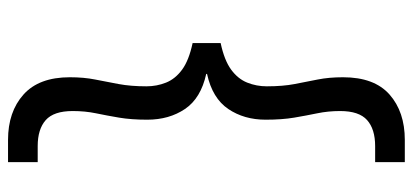

<svg xmlns="http://www.w3.org/2000/svg" viewBox="-288 -562 1003 466"><g transform="rotate(90 213.0 -329.5)"><path d="M320 152Q252 152 210 114.5Q168 77 168 2Q168 -32 173.5 -59.5Q179 -87 184.5 -116.5Q190 -146 190 -184Q190 -209 181 -231.5Q172 -254 149.5 -270.5Q127 -287 85 -296V-364Q127 -373 149.5 -389.5Q172 -406 181 -428.5Q190 -451 190 -476Q190 -515 184.5 -543.5Q179 -572 173.5 -599.5Q168 -627 168 -661Q168 -737 210 -774Q252 -811 320 -811H374V-739H335Q294 -739 272 -719.5Q250 -700 250 -654Q250 -625 255.5 -598.5Q261 -572 266 -542.5Q271 -513 271 -473Q271 -421 245 -382.5Q219 -344 160 -331V-329Q219 -316 245 -277.5Q271 -239 271 -186Q271 -147 266 -117.5Q261 -88 255.5 -61.5Q250 -35 250 -5Q250 41 272 60.5Q294 80 335 80H374V152Z"/></g></svg>

Font: DVN - DM Sans
Style: Regular
Weight: 400
Designer: Colophon Foundry, Jonny Pinhorn
Foundry: Colophon Foundry
Version: Version 4.004;gftools[0.9.30]